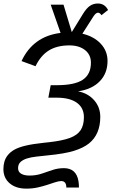

<svg xmlns="http://www.w3.org/2000/svg" viewBox="-29 -885 663 1112"><path d="M551.8 -208Q551.8 -106.9 486.3 -54.2Q453.6 -28.3 399.7 -11.5Q345.7 5.4 245.6 15.1Q212.4 18.6 181.6 22Q150.9 25.4 127.4 32.7Q104 40 89.8 53.2Q75.7 66.4 75.7 88.9Q75.7 110.8 93.8 121.3Q111.8 131.8 141.6 131.8Q179.2 131.8 211.2 121.1Q243.2 110.4 274.7 99.6Q306.2 88.9 341.3 88.9Q376.5 88.9 397.7 107.4Q418.9 126 425.3 163.1Q428.2 179.7 428.2 201.2H355V194.8Q352.5 163.6 325.2 163.6Q312.5 163.6 288.8 171.1Q265.1 178.7 245.1 185.5Q219.7 193.8 189.2 200.7Q158.7 207.5 123 207.5Q63.5 207.5 27.1 176.8Q-9.3 146 -9.3 94.2Q-9.3 46.9 14.2 16.1Q29.8 -4.4 54.7 -18.3Q79.6 -32.2 120.4 -41.7Q161.1 -51.3 224.6 -58.1L256.3 -61.5Q331.1 -69.8 375 -85.9Q418.9 -102.1 438 -131.1Q457 -160.2 457 -206.1Q457 -260.3 416.3 -289.8Q375.5 -319.3 299.3 -319.3H251L264.6 -391.6H299.3Q403.3 -391.6 450.4 -423.1Q497.6 -454.6 497.6 -522Q497.6 -567.9 463.4 -595Q429.2 -622.1 373 -622.1Q301.8 -622.1 254.4 -593Q207 -564 176.8 -501.5L95.7 -531.2Q128.9 -602.5 185.5 -643.6Q242.2 -684.6 321.8 -694.3L264.6 -857.9H338.9L386.7 -699.2L451.7 -804.7Q471.7 -837.4 491.9 -851.1Q512.2 -864.7 537.6 -864.7Q557.6 -864.7 572.5 -855.2Q587.4 -845.7 596.7 -827.1L558.6 -796.9Q549.3 -811.5 538.6 -811.5Q526.4 -811.5 512.2 -790L448.2 -689.9Q515.6 -673.8 554.7 -631.6Q593.8 -589.4 593.8 -532.2Q593.8 -460.4 548.6 -414.1Q503.4 -367.7 422.9 -356Q480.5 -345.2 516.1 -304.7Q551.8 -264.2 551.8 -208Z"/></svg>

Font: Arimo
Style: Italic
Weight: 400
Italic angle: -12°
Designer: Steve Matteson
Foundry: Monotype Imaging Inc.
Version: Version 1.33